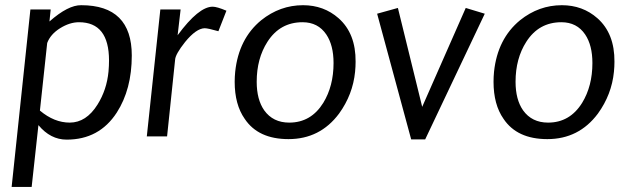

<svg xmlns="http://www.w3.org/2000/svg" viewBox="-20 -532 2454 749"><path d="M240.2 12.7Q176.8 12.7 129.9 -43.9L103.5 197.3H25.4L98.6 -495.1H177.7L172.9 -448.2Q246.1 -512.7 296.9 -511.7Q494.1 -511.7 494.1 -315.4Q494.1 -183.6 435.5 -92.8Q367.2 12.7 240.2 12.7ZM288.1 -445.3Q252 -445.3 214.4 -421.9Q176.8 -398.4 164.1 -364.3L135.7 -100.6Q191.4 -53.7 252 -53.7Q316.4 -53.7 360.4 -124Q396.5 -181.6 403.3 -252.9Q405.3 -276.4 405.3 -295.9Q405.3 -445.3 288.1 -445.3Z M832 -410.2Q791 -421.9 778.3 -421.9Q745.1 -420.9 702.1 -368.2Q664.1 -320.3 663.1 -298.8L631.8 0H552.7L605.5 -495.1H684.6L672.9 -394.5Q754.9 -505.9 809.6 -505.9Q826.2 -505.9 863.3 -490.2Z M1105.5 10.7Q987.3 10.7 934.6 -68.4Q895.5 -124 895.5 -212.9Q895.5 -232.4 897.5 -252Q911.1 -380.9 999 -453.1Q1072.3 -511.7 1162.1 -511.7Q1243.2 -511.7 1300.8 -460.9Q1368.2 -401.4 1367.2 -291Q1367.2 -272.5 1365.2 -252Q1356.4 -163.1 1302.7 -88.9Q1228.5 10.7 1105.5 10.7ZM1160.2 -445.3Q1072.3 -445.3 1023.4 -369.1Q981.4 -303.7 981.4 -212.9Q981.4 -143.6 1010.7 -101.6Q1044.9 -53.7 1108.4 -53.7Q1193.4 -53.7 1241.2 -130.9Q1281.2 -196.3 1281.2 -286.1Q1281.2 -355.5 1252.9 -397.5Q1220.7 -445.3 1160.2 -445.3Z M1638.7 11.7H1584L1451.2 -478.5L1532.2 -501L1627 -115.2L1796.9 -501L1871.1 -478.5Z M2115.2 10.7Q1997.1 10.7 1944.3 -68.4Q1905.3 -124 1905.3 -212.9Q1905.3 -232.4 1907.2 -252Q1920.9 -380.9 2008.8 -453.1Q2082 -511.7 2171.9 -511.7Q2252.9 -511.7 2310.5 -460.9Q2377.9 -401.4 2377 -291Q2377 -272.5 2375 -252Q2366.2 -163.1 2312.5 -88.9Q2238.3 10.7 2115.2 10.7ZM2169.9 -445.3Q2082 -445.3 2033.2 -369.1Q1991.2 -303.7 1991.2 -212.9Q1991.2 -143.6 2020.5 -101.6Q2054.7 -53.7 2118.2 -53.7Q2203.1 -53.7 2251 -130.9Q2291 -196.3 2291 -286.1Q2291 -355.5 2262.7 -397.5Q2230.5 -445.3 2169.9 -445.3Z"/></svg>

Font: Puritan
Style: Italic
Weight: 400
Version: 2.0a